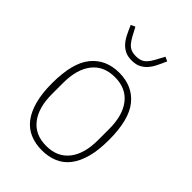

<svg xmlns="http://www.w3.org/2000/svg" viewBox="-220 -826 931 931"><g transform="rotate(45 246.0 -360.5)"><path d="M246 12Q201 12 164.5 -3.5Q128 -19 103 -51.5Q78 -84 64.5 -134Q51 -184 51 -254Q51 -393 103 -456.5Q155 -520 246 -520Q337 -520 389 -456.5Q441 -393 441 -254Q441 -184 427.5 -134Q414 -84 389 -51.5Q364 -19 327.5 -3.5Q291 12 246 12ZM246 -18Q322 -18 363 -70Q404 -122 404 -216V-292Q404 -386 363 -438Q322 -490 246 -490Q170 -490 129 -438Q88 -386 88 -292V-216Q88 -122 129 -70Q170 -18 246 -18ZM246 -604Q219 -604 200.5 -613Q182 -622 168 -637.5Q154 -653 143 -675Q132 -697 121 -723L143 -733L158 -705Q179 -663 197 -648Q215 -633 246 -633Q277 -633 295 -648Q313 -663 334 -705L349 -733L371 -723Q360 -697 349 -675Q338 -653 324 -637.5Q310 -622 291.5 -613Q273 -604 246 -604Z"/></g></svg>

Font: IBM Plex Sans Condensed ExtraLight
Style: Regular
Weight: 200
Width: 3
Designer: Mike Abbink, Paul van der Laan, Pieter van Rosmalen
Foundry: Bold Monday
Version: Version 1.3